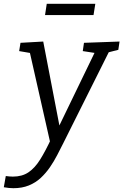

<svg xmlns="http://www.w3.org/2000/svg" viewBox="-73 -750 648 1009"><path d="M-53 234 -42.6 175.1Q-32.3 176.4 -23.3 177.3Q-14.3 178.1 -5.2 178.1Q43.1 178.1 76.5 155.6Q110 133.2 138 88.4Q166 43.6 197 -23L192.6 7.1L82.6 -479.5L91.9 -470.5L27.7 -481.5L34.7 -525L154.2 -531.7L245.5 -57.5L224.8 -61.2L427.6 -480.2L431.9 -470.8L362 -481.5L368.3 -525L555.2 -531.7L548.8 -488.2L484.8 -471.9L501.2 -480.9L260 1.6Q244.6 32.3 227.6 65.1Q210.6 97.9 189.3 129Q167.9 160 141.1 185Q114.2 210 78.7 224.5Q43.1 239 -2.6 239Q-25.6 239 -53 234ZM427.9 -730.2 418.5 -670.9H163.7L172.7 -730.2Z"/></svg>

Font: Bitter Thin
Style: Italic
Weight: 100
Italic angle: -9°
Designer: Sol Matas, and Bitter project Authors
Foundry: Sol Matas
Version: Version 2.002